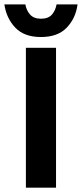

<svg xmlns="http://www.w3.org/2000/svg" viewBox="-57 -872 380 892"><path d="M203.3 0H63.3V-650H203.3ZM133.3 -700Q55 -700 13.8 -743.8Q-27.5 -787.5 -36.7 -851.7H60.8Q65.8 -823.3 82.9 -804.2Q100 -785 133.3 -785Q167.5 -785 184.2 -804.2Q200.8 -823.3 205.8 -851.7H303.3Q295 -787.5 253.3 -743.8Q211.7 -700 133.3 -700Z"/></svg>

Font: Familjen Grotesk Variable
Style: Regular
Weight: 400
Designer: Anders Wikstroem, Jonas Baeckman, Matilda Gysing, Kristian Moeller
Foundry: Familjen STHLM AB
Version: Version 2.000